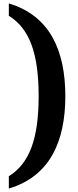

<svg xmlns="http://www.w3.org/2000/svg" viewBox="-20 -824 450 1108"><path d="M31 -804V-733C148 -660 203 -521 203 -269C203 -19 148 120 31 193V264C267 194 357 -7 357 -269C357 -533 267 -734 31 -804Z"/></svg>

Font: Noto Serif Sinhala SemiCondensed ExtraBold
Style: Regular
Weight: 800
Width: 4
Designer: Jelle Bosma - Monotype Design Team
Foundry: Monotype Imaging Inc.
Version: Version 2.007